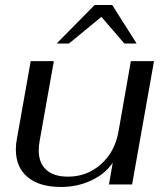

<svg xmlns="http://www.w3.org/2000/svg" viewBox="-20 -733 657 763"><path d="M43 -139Q43 -161 47 -180L102 -490H194L137 -170Q134 -152 134 -135Q134 -85 164 -58Q194 -31 250 -31Q326 -31 381.5 -80.5Q437 -130 451 -211L500 -490H592L505 0H413L428 -86Q397 -41 342 -15.5Q287 10 222 10Q137 10 90 -29Q43 -68 43 -139ZM356 -713H426L523 -560H474L383 -666L254 -560H205Z"/></svg>

Font: Fahkwang
Style: Italic
Weight: 400
Italic angle: -10°
Version: Version 1.000; ttfautohint (v1.6)